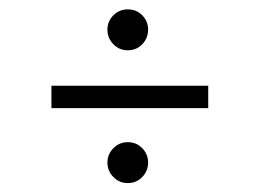

<svg xmlns="http://www.w3.org/2000/svg" viewBox="-20 -516 590 420"><path d="M259.5 -406Q241 -406 228 -419.2Q215 -432.5 215 -451.5Q215 -469.5 228 -482.5Q241 -495.5 259.5 -495.5Q278.5 -495.5 291.2 -482.5Q304 -469.5 304 -451.5Q304 -432.5 291.2 -419.2Q278.5 -406 259.5 -406ZM92.5 -279.5V-328.5H435.5V-279.5ZM259.5 -115.5Q241 -115.5 228 -128.8Q215 -142 215 -160.5Q215 -178.5 228 -191.8Q241 -205 259.5 -205Q278.5 -205 291.2 -191.8Q304 -178.5 304 -160.5Q304 -142 291.2 -128.8Q278.5 -115.5 259.5 -115.5Z"/></svg>

Font: Trispace SemiCondensed ExtraLight
Style: Regular
Weight: 200
Width: 4
Designer: Tyler Finck
Foundry: Etcetera Type Company
Version: Version 1.210; ttfautohint (v1.8.3)